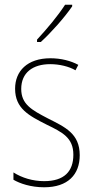

<svg xmlns="http://www.w3.org/2000/svg" viewBox="-20 -835 396 814"><path d="M286 -808V-815H256C224 -766 182 -716 137 -667V-657H153C196 -696 253 -760 286 -808ZM318 -177C318 -269 256 -296 183 -333C114 -369 70 -393 70 -458C70 -527 119 -563 193 -563C232 -563 273 -553 300 -537L312 -560C281 -577 239 -588 194 -588C95 -588 44 -533 44 -459C44 -375 102 -345 177 -307C245 -274 291 -251 291 -179C291 -108 252 -67 167 -67C119 -67 73 -81 37 -104V-73C64 -57 111 -41 167 -41C268 -41 318 -95 318 -177Z"/></svg>

Font: Noto Sans Tamil UI Condensed Thin
Style: Regular
Weight: 100
Width: 3
Designer: Jelle Bosma - Monotype Design Team
Foundry: Monotype Imaging Inc.
Version: Version 2.004